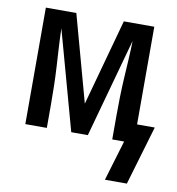

<svg xmlns="http://www.w3.org/2000/svg" viewBox="-79 -592 779 844"><g transform="rotate(10 310.5 -170.0)"><path d="M543 180H445L499 0H446V-104Q446 -146 447 -188.5Q448 -231 450.5 -273.5Q453 -316 455.5 -358Q458 -400 459 -442L337 0H263L141 -442Q142 -400 144.5 -358Q147 -316 149.5 -273.5Q152 -231 153 -188.5Q154 -146 154 -104V0H58V-520H194L300 -134L406 -520H542V-84H621Z"/></g></svg>

Font: Iosevka Fixed Curly Md Ex
Style: Regular
Weight: 500
Width: 7
Monospace: yes
Designer: Belleve Invis
Foundry: Belleve Invis
Version: Version 30.1.2